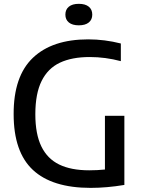

<svg xmlns="http://www.w3.org/2000/svg" viewBox="-20 -950 726 978"><path d="M613.5 -360V-8Q523.5 7 442 7Q245.5 7 147.5 -84.5Q49.5 -176 49.5 -368.5Q49 -562 147.8 -655.8Q246.5 -749.5 429 -749.5Q513 -749.5 595.5 -728.5V-638.5Q517 -659.5 437 -659.5Q346 -659.5 284.8 -630.5Q223.5 -601.5 191.8 -537.2Q160 -473 160 -368Q160 -267.5 190.5 -204.5Q221 -141.5 281.5 -112Q342 -82.5 434.5 -82.5Q475.5 -82.5 514.5 -86.5V-360ZM313 -875.5Q313 -901.5 330.8 -916Q348.5 -930.5 381.5 -930.5Q414.5 -930.5 432.2 -916Q450 -901.5 450 -875.5Q450 -850 432.2 -835.5Q414.5 -821 381.5 -821Q348.5 -821 330.8 -835.5Q313 -850 313 -875.5Z"/></svg>

Font: Encode Sans Medium
Style: Regular
Weight: 500
Designer: Multiple Designers
Foundry: Impallari Type
Version: Version 2.000